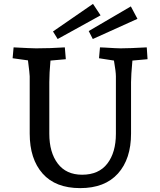

<svg xmlns="http://www.w3.org/2000/svg" viewBox="-20 -954 826 989"><path d="M133 -266V-561Q133 -573 124 -643L45 -654L50 -710Q143 -705 166 -705Q239 -705 314 -710L319 -649L240 -642Q234 -576 234 -531V-265Q234 -169 277.5 -111.5Q321 -54 403 -54Q489 -54 533 -111.5Q577 -169 577 -265V-561Q577 -584 567 -642L490 -654L495 -710L519 -709Q583 -705 601 -705Q644 -705 736 -710L740 -649L662 -642Q655 -565 655 -531V-266Q655 -135 587.5 -60Q520 15 393 15Q266 15 199.5 -60Q133 -135 133 -266ZM253 -792 459 -934 498 -875 277 -753ZM437 -794 654 -921 688 -857 458 -753Z"/></svg>

Font: Andada Pro Medium
Style: Regular
Weight: 500
Designer: Carolina Giovagnoli
Foundry: Huerta Tipografica
Version: Version 3.005; ttfautohint (v1.8.4)